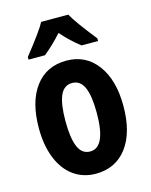

<svg xmlns="http://www.w3.org/2000/svg" viewBox="-117 -841 727 926"><g transform="rotate(-15 247.0 -378.0)"><path d="M338.9 -606Q292 -641.1 246.6 -692.9Q203.1 -644 155.8 -606H73.7V-619.1Q160.2 -728 179.7 -766.1H314.9Q337.9 -723.6 420.9 -619.1V-606ZM458 -272.9Q458 -139.2 401.4 -64.7Q344.7 9.8 246.1 9.8Q183.6 9.8 135.7 -24.4Q87.9 -58.6 62 -122.8Q36.1 -187 36.1 -272.9Q36.1 -405.3 92.3 -479.7Q148.4 -554.2 248 -554.2Q344.2 -554.2 401.1 -478.3Q458 -402.3 458 -272.9ZM168.9 -272.9Q168.9 -188 187.5 -144.5Q206.1 -101.1 247.1 -101.1Q325.2 -101.1 325.2 -272.9Q325.2 -358.4 306.4 -400.6Q287.6 -442.9 247.1 -442.9Q206.1 -442.9 187.5 -400.6Q168.9 -358.4 168.9 -272.9Z"/></g></svg>

Font: TypoPRO Open Sans Condensed
Style: Bold
Weight: 700
Width: 3
Foundry: Ascender Corporation
Version: Version 1.11